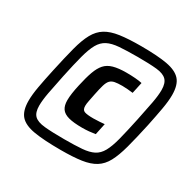

<svg xmlns="http://www.w3.org/2000/svg" viewBox="-153 -863 1054 1038"><g transform="rotate(30 373.5 -344.0)"><path d="M348 8Q242 8 180 -2.5Q118 -13 91 -43.5Q64 -74 64 -136Q64 -174 73 -224.5Q82 -275 97 -344Q117 -436 133.5 -499Q150 -562 171.5 -601Q193 -640 226.5 -660.5Q260 -681 312.5 -688.5Q365 -696 444 -696Q547 -696 607 -685Q667 -674 694 -643.5Q721 -613 721 -550Q721 -513 712 -462Q703 -411 689 -344Q669 -252 652 -189Q635 -126 614 -87Q593 -48 560 -27.5Q527 -7 476 0.5Q425 8 348 8ZM335 -52Q402 -52 445.5 -55.5Q489 -59 516.5 -73Q544 -87 561.5 -118.5Q579 -150 593 -204.5Q607 -259 625 -344Q640 -415 649 -463.5Q658 -512 658 -545Q658 -588 638.5 -607.5Q619 -627 575.5 -631.5Q532 -636 458 -636Q389 -636 343.5 -632.5Q298 -629 270 -614.5Q242 -600 224.5 -569Q207 -538 192.5 -483.5Q178 -429 160 -344Q145 -273 136 -224Q127 -175 127 -142Q127 -99 146.5 -80Q166 -61 211.5 -56.5Q257 -52 335 -52ZM388 -154Q334 -154 302.5 -162.5Q271 -171 257.5 -190.5Q244 -210 244 -243Q244 -263 247.5 -287.5Q251 -312 258 -343Q270 -398 283 -434.5Q296 -471 315 -492.5Q334 -514 366 -523Q398 -532 447 -532Q476 -532 502 -530Q528 -528 545 -524L530 -454Q514 -456 496.5 -457.5Q479 -459 464 -459Q434 -459 416.5 -455.5Q399 -452 388.5 -441Q378 -430 371 -406.5Q364 -383 356 -343Q351 -317 347 -297.5Q343 -278 343 -265Q343 -240 359.5 -234Q376 -228 415 -228Q435 -228 453 -229.5Q471 -231 484 -232L469 -161Q452 -158 430.5 -156Q409 -154 388 -154Z"/></g></svg>

Font: Saira Thin
Style: Bold Italic
Weight: 700
Italic angle: -12°
Version: Version 1.101